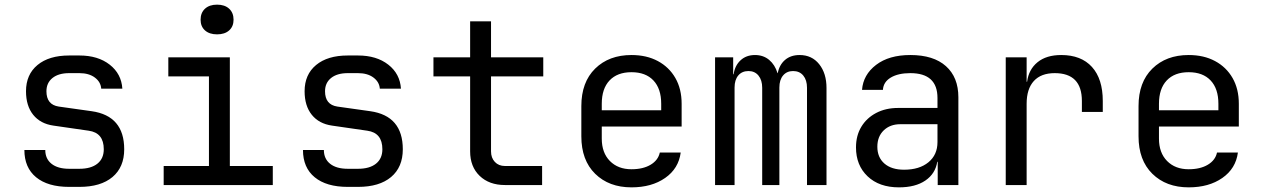

<svg xmlns="http://www.w3.org/2000/svg" viewBox="-20 -797 5440 827"><path d="M278 8Q186 8 135.5 -33.5Q85 -75 85 -151H175Q175 -113 202 -91.5Q229 -70 278 -70H322Q372 -70 399.5 -92Q427 -114 427 -154Q427 -225 362 -234L210 -256Q154 -264 123 -302.5Q92 -341 92 -404Q92 -476 141.5 -517Q191 -558 278 -558H322Q402 -558 452.5 -518.5Q503 -479 507 -415H416Q414 -444 388.5 -463Q363 -482 322 -482H278Q232 -482 206 -461Q180 -440 180 -404Q180 -346 233 -338L375 -318Q515 -298 515 -154Q515 -77 464.5 -34.5Q414 8 322 8Z M685 0V-82H880V-468H705V-550H970V-82H1155V0ZM915 -649Q882 -649 863 -666Q844 -683 844 -712Q844 -742 863 -759.5Q882 -777 915 -777Q948 -777 967 -759.5Q986 -742 986 -712Q986 -683 967 -666Q948 -649 915 -649Z M1478 8Q1386 8 1335.5 -33.5Q1285 -75 1285 -151H1375Q1375 -113 1402 -91.5Q1429 -70 1478 -70H1522Q1572 -70 1599.5 -92Q1627 -114 1627 -154Q1627 -225 1562 -234L1410 -256Q1354 -264 1323 -302.5Q1292 -341 1292 -404Q1292 -476 1341.5 -517Q1391 -558 1478 -558H1522Q1602 -558 1652.5 -518.5Q1703 -479 1707 -415H1616Q1614 -444 1588.5 -463Q1563 -482 1522 -482H1478Q1432 -482 1406 -461Q1380 -440 1380 -404Q1380 -346 1433 -338L1575 -318Q1715 -298 1715 -154Q1715 -77 1664.5 -34.5Q1614 8 1522 8Z M2155 0Q2087 0 2046 -39.5Q2005 -79 2005 -145V-468H1847V-550H2005V-705H2095V-550H2320V-468H2095V-145Q2095 -117 2111.5 -99.5Q2128 -82 2155 -82H2315V0Z M2700 10Q2603 10 2543.5 -48.5Q2484 -107 2484 -210V-340Q2484 -443 2543.5 -501.5Q2603 -560 2700 -560Q2765 -560 2813.5 -534Q2862 -508 2889 -461Q2916 -414 2916 -350V-252H2572V-200Q2572 -139 2607 -103.5Q2642 -68 2700 -68Q2750 -68 2782.5 -87.5Q2815 -107 2822 -140H2912Q2903 -71 2845 -30.5Q2787 10 2700 10ZM2572 -322H2828V-350Q2828 -415 2794.5 -450.5Q2761 -486 2700 -486Q2639 -486 2605.5 -450.5Q2572 -415 2572 -350Z M3060 0V-550H3138V-477H3140Q3145 -514 3169.5 -537Q3194 -560 3232 -560Q3268 -560 3293 -539Q3318 -518 3329 -482H3330Q3337 -518 3361.5 -539Q3386 -560 3424 -560Q3477 -560 3508.5 -520.5Q3540 -481 3540 -418V0H3456V-419Q3456 -452 3440 -471.5Q3424 -491 3396 -491Q3369 -491 3353 -472Q3337 -453 3337 -420V0H3263V-419Q3263 -452 3247 -471.5Q3231 -491 3204 -491Q3176 -491 3160 -472Q3144 -453 3144 -420V0Z M3852 10Q3767 10 3717 -37.5Q3667 -85 3667 -162Q3667 -213 3690 -251Q3713 -289 3754 -310.5Q3795 -332 3848 -332H4018V-375Q4018 -482 3901 -482Q3849 -482 3817 -463Q3785 -444 3783 -410H3693Q3698 -475 3753.5 -517.5Q3809 -560 3901 -560Q4001 -560 4054.5 -512Q4108 -464 4108 -378V0H4019V-100H4017Q4009 -49 3966 -19.5Q3923 10 3852 10ZM3874 -66Q3940 -66 3979 -98Q4018 -130 4018 -185V-262H3858Q3814 -262 3786.5 -235.5Q3759 -209 3759 -165Q3759 -119 3789.5 -92.5Q3820 -66 3874 -66Z M4312 0V-550H4402V-445H4404Q4411 -498 4449 -529Q4487 -560 4551 -560Q4637 -560 4683.5 -508.5Q4730 -457 4730 -362V-315H4640V-362Q4640 -482 4523 -482Q4464 -482 4433 -448Q4402 -414 4402 -350V0Z M5100 10Q5003 10 4943.5 -48.5Q4884 -107 4884 -210V-340Q4884 -443 4943.5 -501.5Q5003 -560 5100 -560Q5165 -560 5213.5 -534Q5262 -508 5289 -461Q5316 -414 5316 -350V-252H4972V-200Q4972 -139 5007 -103.5Q5042 -68 5100 -68Q5150 -68 5182.5 -87.5Q5215 -107 5222 -140H5312Q5303 -71 5245 -30.5Q5187 10 5100 10ZM4972 -322H5228V-350Q5228 -415 5194.5 -450.5Q5161 -486 5100 -486Q5039 -486 5005.5 -450.5Q4972 -415 4972 -350Z"/></svg>

Font: JetBrainsMono Nerd Font Mono
Style: Regular
Weight: 400
Monospace: yes
Designer: Philipp Nurullin, Konstantin Bulenkov
Foundry: JetBrains
Version: Version 2.304; ttfautohint (v1.8.4.7-5d5b);Nerd Fonts 2.3.0